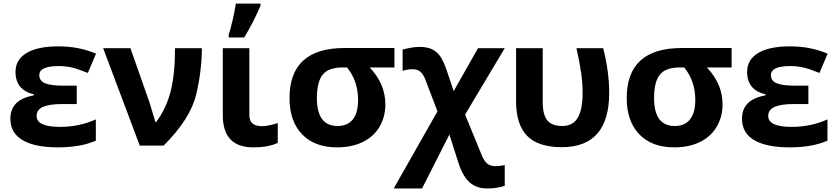

<svg xmlns="http://www.w3.org/2000/svg" viewBox="-20 -816 4695 1076"><path d="M309.1 -445.8Q200.2 -445.8 200.2 -395Q200.2 -362.8 232.7 -349.4Q265.1 -335.9 335 -335.9H410.2V-232.9H328.1Q256.8 -232.9 220.9 -217Q185.1 -201.2 185.1 -166Q185.1 -105 315.9 -105Q425.8 -105 517.1 -147V-27.8Q433.1 9.8 304.2 9.8Q175.3 9.8 106.7 -30.5Q38.1 -70.8 38.1 -150.9Q38.1 -203.1 69.3 -235.8Q100.6 -268.6 170.9 -282.2V-287.1Q66.9 -311 66.9 -413.1Q66.9 -481.9 128.9 -519Q190.9 -556.2 307.1 -556.2Q423.3 -556.2 518.1 -515.1L472.2 -407.2Q414.1 -430.7 380.4 -438.2Q346.7 -445.8 309.1 -445.8Z M960.9 -545.9H1111.3Q1111.3 -420.9 1079.1 -285.4Q1046.9 -149.9 897 0H763.2L558.1 -545.9H710.9L817.4 -243.2L851.1 -131.8H855Q911.1 -206.5 936 -303.2Q960.9 -399.9 960.9 -545.9Z M1377.4 -170.9Q1377 -108.9 1447.3 -108.9Q1481.4 -108.9 1536.6 -126V-15.1Q1483.4 9.8 1399.4 9.8Q1228.5 9.8 1228.5 -170.9V-545.9H1377.4ZM1439.9 -795.9V-784.2Q1401.9 -693.4 1348.6 -606H1261.7V-621.1Q1270.5 -647.5 1283.2 -701.2Q1295.9 -754.9 1301.8 -795.9Z M1986.8 -254.9Q1986.8 -362.3 1924.8 -438H1900.4Q1821.3 -438 1788.6 -397.9Q1755.9 -357.9 1755.9 -266.1Q1755.9 -109.9 1871.6 -109.9Q1928.2 -109.9 1957.5 -147.2Q1986.8 -184.6 1986.8 -254.9ZM2139.6 -231.9Q2139.6 -160.6 2106.7 -105.2Q2073.7 -49.8 2012.5 -20Q1951.2 9.8 1869.6 9.8Q1742.7 9.8 1672.6 -63.7Q1602.5 -137.2 1602.5 -266.1Q1602.5 -546.9 1910.6 -546.9H2190.4V-438H2051.8Q2139.6 -345.2 2139.6 -231.9Z M2486.3 -413.1 2522.5 -305.2 2658.7 -545.9H2808.6L2586.4 -173.8L2681.6 58.1Q2695.3 89.4 2712.4 102.3Q2729.5 115.2 2756.3 115.2Q2783.2 115.2 2808.6 108.9V225.1Q2767.1 240.2 2709.5 240.2Q2651.9 240.2 2613.3 207.3Q2574.7 174.3 2549.3 97.2L2498.5 -62L2345.2 240.2H2186.5L2431.6 -191.9L2366.2 -363.8Q2354 -397.9 2336.9 -413.1Q2319.8 -428.2 2292.5 -428.2Q2265.1 -428.2 2236.3 -418.9V-538.1Q2291.5 -553.2 2331.5 -553.2Q2371.6 -553.2 2399.4 -540.8Q2427.2 -528.3 2446.8 -500.7Q2466.3 -473.1 2486.3 -413.1Z M3394 -295.9Q3394 8.8 3128.4 8.8Q2996.6 8.8 2934.3 -54.4Q2872.1 -117.7 2872.1 -249V-545.9H3021.5V-244.1Q3021.5 -172.9 3047.1 -141.4Q3072.8 -109.9 3131.3 -109.9Q3189.9 -109.9 3217.5 -155.3Q3245.1 -200.7 3245.1 -299.3Q3245.1 -397.9 3210.4 -545.9H3360.4Q3394 -413.6 3394 -295.9Z M3876.5 -254.9Q3876.5 -362.3 3814.5 -438H3790Q3710.9 -438 3678.2 -397.9Q3645.5 -357.9 3645.5 -266.1Q3645.5 -109.9 3761.2 -109.9Q3817.9 -109.9 3847.2 -147.2Q3876.5 -184.6 3876.5 -254.9ZM4029.3 -231.9Q4029.3 -160.6 3996.3 -105.2Q3963.4 -49.8 3902.1 -20Q3840.8 9.8 3759.3 9.8Q3632.3 9.8 3562.3 -63.7Q3492.2 -137.2 3492.2 -266.1Q3492.2 -546.9 3800.3 -546.9H4080.1V-438H3941.4Q4029.3 -345.2 4029.3 -231.9Z M4409.2 -445.8Q4300.3 -445.8 4300.3 -395Q4300.3 -362.8 4332.8 -349.4Q4365.2 -335.9 4435.1 -335.9H4510.3V-232.9H4428.2Q4356.9 -232.9 4321 -217Q4285.2 -201.2 4285.2 -166Q4285.2 -105 4416 -105Q4525.9 -105 4617.2 -147V-27.8Q4533.2 9.8 4404.3 9.8Q4275.4 9.8 4206.8 -30.5Q4138.2 -70.8 4138.2 -150.9Q4138.2 -203.1 4169.4 -235.8Q4200.7 -268.6 4271 -282.2V-287.1Q4167 -311 4167 -413.1Q4167 -481.9 4229 -519Q4291 -556.2 4407.2 -556.2Q4523.4 -556.2 4618.2 -515.1L4572.3 -407.2Q4514.2 -430.7 4480.5 -438.2Q4446.8 -445.8 4409.2 -445.8Z"/></svg>

Font: NotoSans-Bold
Style: Bold
Weight: 700
Designer: Monotype Design team
Foundry: Monotype Imaging Inc.
Version: Version 1.04